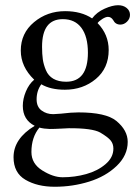

<svg xmlns="http://www.w3.org/2000/svg" viewBox="-20 -482 540 740"><path d="M318.8 -278.8Q318.8 -340.8 293.9 -374.5Q269 -408.2 222.2 -408.2Q142.1 -408.2 142.1 -301.8Q142.1 -273.9 145 -253.4Q147.9 -232.9 157 -211.4Q166 -189.9 185.5 -178.5Q205.1 -167 234.9 -167Q318.8 -167 318.8 -278.8ZM131.8 9.8Q101.1 46.9 101.1 104Q101.1 148.9 143.1 175Q185.1 201.2 221.2 201.2Q268.1 201.2 312 189Q356 176.8 386.5 150.9Q417 125 417 90.8Q417 71.8 406 58.8Q395 45.9 366.2 28.8Q335.4 11.7 245.1 12.2Q240.2 12.2 215.1 13.7Q189.9 15.1 171.9 15.1Q149.9 14.6 131.8 9.8ZM443.8 -387.2Q424.8 -387.2 416 -404.8Q408.2 -417 396 -417Q387.2 -417 374.5 -408.9Q361.8 -400.9 356 -393.1Q398.9 -349.1 398.9 -289.1Q398.9 -219.2 349.4 -177.7Q299.8 -136.2 230 -136.2Q174.8 -136.2 139.2 -157.2Q121.1 -132.3 121.1 -99.1Q121.1 -70.3 140.1 -56.2Q159.2 -42 185.1 -42L214.8 -43.9Q254.9 -48.8 282.2 -48.8Q388.2 -48.8 428.2 -16.1Q472.2 20 472.2 64.9Q472.2 116.7 429.7 157.5Q387.2 198.2 323.5 218Q259.8 237.8 190.9 237.8Q124 237.8 78.1 210.9Q32.2 184.1 32.2 124Q32.2 52.2 113.8 2.9Q67.9 -20 67.9 -74.2Q67.9 -101.1 79.8 -129.6Q91.8 -158.2 111.8 -174.8Q60.1 -224.6 60.1 -287.1Q60.1 -354 111.1 -396.5Q162.1 -439 231 -439Q293 -439 335 -411.1Q353 -435.1 383.1 -448.5Q413.1 -461.9 435.1 -461.9Q455.1 -461.9 468 -451.4Q481 -440.9 481 -424.8Q481 -409.7 469.5 -398.4Q458 -387.2 443.8 -387.2Z"/></svg>

Font: Linux Libertine
Style: Regular
Weight: 400
Designer: Philipp H. Poll
Foundry: Philipp H. Poll
Version: Version 5.3.0 ; ttfautohint (v0.9)